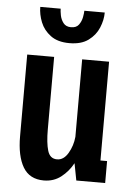

<svg xmlns="http://www.w3.org/2000/svg" viewBox="-52 -740 554 792"><g transform="rotate(5 225.0 -344.0)"><path d="M159 11.5Q100 11.5 73 -34.2Q46 -80 46 -161.5V-500H157.5V-199Q157.5 -144.5 167 -112.2Q176.5 -80 206 -80Q233.5 -80 251.8 -111Q270 -142 273.5 -179V-500H385V-91H412.5V0H293L279.5 -70.5Q261 -36 230.5 -12.2Q200 11.5 159 11.5ZM215 -562Q166.5 -562 137.2 -583.8Q108 -605.5 95.2 -637.5Q82.5 -669.5 82.5 -700.5H167Q167 -691 170.2 -673.5Q173.5 -656 184.2 -642Q195 -628 216 -628Q238 -628 248.2 -642Q258.5 -656 261.8 -673.5Q265 -691 265 -700.5H349.5Q349.5 -669.5 336.2 -637.5Q323 -605.5 293.5 -583.8Q264 -562 215 -562Z"/></g></svg>

Font: Trispace Condensed Medium
Style: Regular
Weight: 500
Width: 3
Designer: Tyler Finck
Foundry: Etcetera Type Company
Version: Version 1.210; ttfautohint (v1.8.3)